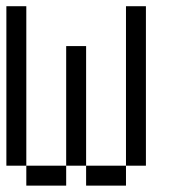

<svg xmlns="http://www.w3.org/2000/svg" viewBox="-20 -582 540 602"><path d="M375 -562.5H437.5V-62.5H375ZM250 -62.5H375V0H250ZM187.5 -437.5H250V-62.5H187.5ZM62.5 -62.5H187.5V0H62.5ZM0 -562.5H62.5V-62.5H0Z"/></svg>

Font: Pixel Operator Mono
Style: Regular
Weight: 400
Monospace: yes
Designer: Jayvee Enaguas (HarvettFox96)
Version: 2016.04.25